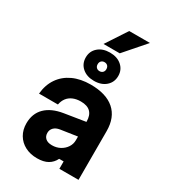

<svg xmlns="http://www.w3.org/2000/svg" viewBox="-260 -1230 1220 1373"><g transform="rotate(30 350.0 -544.0)"><path d="M461 -389V-268L314 -246Q282 -241 264.5 -223.5Q247 -206 247 -180Q247 -152 265.5 -135.5Q284 -119 319 -119Q356 -119 385.5 -135Q415 -151 432.5 -177.5Q450 -204 450 -236V-390Q450 -441 423.5 -467.5Q397 -494 343 -494Q307 -494 279 -482Q251 -470 234 -447.5Q217 -425 211 -393H55Q62 -468 99 -522Q136 -576 198.5 -605Q261 -634 344 -634Q472 -634 540 -574.5Q608 -515 608 -402V0H450V-61H413Q395 -24 361 -4.5Q327 15 273 15Q217 15 174 -7.5Q131 -30 107 -70.5Q83 -111 83 -164Q83 -245 133.5 -295Q184 -345 279 -360ZM349 -668Q289 -668 252 -700.5Q215 -733 215 -785Q215 -836 252 -868.5Q289 -901 349 -901Q409 -901 446 -868.5Q483 -836 483 -785Q483 -733 446 -700.5Q409 -668 349 -668ZM349 -748Q365 -748 375 -758Q385 -768 385 -784Q385 -802 375 -812Q365 -822 349 -822Q333 -822 323 -812Q313 -802 313 -785Q313 -768 323 -758Q333 -748 349 -748ZM277 -931 390 -1103H561L411 -931Z"/></g></svg>

Font: Martian Mono
Style: Bold
Weight: 700
Designer: Roman Shamin
Foundry: Evil Martians
Version: Version 1.000